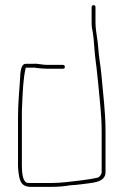

<svg xmlns="http://www.w3.org/2000/svg" viewBox="-20 -736 480 746"><path d="M232 -476C232 -481 229 -484 224 -484H161C143 -484 125 -490 110 -488H80C60 -488 59 -452 58 -430C55 -381 50 -336 50 -282V-93C50 -87 50 -81 51 -75C55 -38 59 -10 100 -10H180C205 -10 231 -12 252 -16C264 -17 284 -18 296 -20C332 -26 390 -24 390 -67V-226C390 -304 380 -374 374 -446C371 -481 364 -513 362 -547C360 -583 351 -614 351 -651V-708C351 -713 349 -716 344 -716C339 -716 336 -713 336 -708V-651C336 -643 336 -636 337 -629C343 -601 345 -575 347 -546C349 -512 355 -480 358 -445L362 -407C367 -349 375 -289 375 -226V-67C375 -59 367 -48 360 -46C339 -41 317 -38 294 -35C256 -31 221 -25 180 -25H100C95 -25 89 -25 84 -26C67 -33 65 -70 65 -93V-282C65 -299 65 -314 66 -327C68 -376 70 -431 80 -473H110C114 -474 118 -473 121 -472C131 -471 148 -469 161 -469H224C229 -469 232 -471 232 -476Z"/></svg>

Font: Electronic
Style: UltTh
Weight: 100
Version: Version 1.011